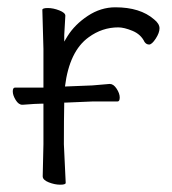

<svg xmlns="http://www.w3.org/2000/svg" viewBox="-20 -501 470 526"><path d="M159 -458 156 -405V-387L165 -402Q185 -434 220.5 -457.5Q256 -481 296 -481Q364 -481 402 -448Q417 -436 417 -423.5Q417 -411 406.5 -395Q396 -379 388.5 -379Q381 -379 376 -386Q366 -407 343 -416.5Q320 -426 304 -426Q260 -426 223 -399Q170 -361 158 -264L233 -267Q256 -269 280 -271H281Q291 -271 299.5 -258Q308 -245 308 -234Q308 -223 302 -223H233L162 -220H156Q155 -174 155 -106Q155 -106 160 0Q160 5 145 5Q130 5 113.5 -1.5Q97 -8 97 -18L99 -106V-217H94Q80 -217 42 -214H41Q31 -214 23 -227Q15 -240 15 -250.5Q15 -261 21 -261H99V-367L96 -474Q96 -479 111 -479Q126 -479 142.5 -472.5Q159 -466 159 -458ZM376 -386Q376 -387 376 -387Z"/></svg>

Font: LXGW WenKai Light
Style: Regular
Weight: 300
Designer: LXGW / Fontworks Inc.
Foundry: LXGW / Fontworks Inc.
Version: Version 1.501; October 10, 2024